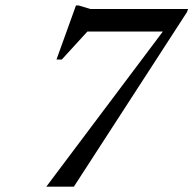

<svg xmlns="http://www.w3.org/2000/svg" viewBox="-20 -704 729 724"><path d="M685.5 -659 258.5 0H154.5L594 -585H309.5L213 -479.5H193L266.5 -683.5H276L321 -670H689Z"/></svg>

Font: Newsreader Text Medium
Style: Italic
Weight: 500
Italic angle: -17°
Designer: Hugues Gentile
Foundry: Production Type
Version: Version 1.001